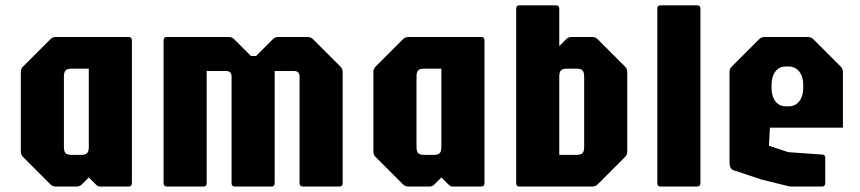

<svg xmlns="http://www.w3.org/2000/svg" viewBox="-20 -686 3164 706"><path d="M185 0Q173.5 0 165 -8.5L65 -108.5Q56.5 -116.5 56.5 -128.5V-421.5Q56.5 -433.5 65 -441.5L165 -541.5Q173.5 -550 185 -550H452.5Q465 -550 465 -537.5V-12.5Q465 0 452.5 0H348.5Q342 0 338.8 -2.5Q335.5 -5 331.5 -8.5L306.5 -33.5L281.5 -8.5Q273.5 0 261.5 0ZM243.5 -116.5H278.5Q294.5 -116.5 300.5 -123Q306.5 -129.5 306.5 -146V-433.5H243.5Q227 -433.5 221 -427Q215 -420.5 215 -404V-146Q215 -129.5 221 -123Q227 -116.5 243.5 -116.5Z M594 0Q581.5 0 581.5 -12.5V-537.5Q581.5 -550 594 -550H821.5Q833 -550 841.5 -541.5L903 -480H921.5L983 -541.5Q991.5 -550 1003 -550H1111.5Q1123 -550 1131.5 -541.5L1231.5 -441.5Q1240 -433.5 1240 -421.5V-12.5Q1240 0 1227.5 0H1094Q1081.5 0 1081.5 -12.5V-404Q1081.5 -425 1060.5 -425H990V-12.5Q990 0 977.5 0H844Q831.5 0 831.5 -12.5V-404Q831.5 -425 810.5 -425H740V-12.5Q740 0 727.5 0Z M1481.5 0Q1470 0 1461.5 -8.5L1361.5 -108.5Q1353 -116.5 1353 -128.5V-421.5Q1353 -433.5 1361.5 -441.5L1461.5 -541.5Q1470 -550 1481.5 -550H1749Q1761.5 -550 1761.5 -537.5V-12.5Q1761.5 0 1749 0H1645Q1638.5 0 1635.2 -2.5Q1632 -5 1628 -8.5L1603 -33.5L1578 -8.5Q1570 0 1558 0ZM1540 -116.5H1575Q1591 -116.5 1597 -123Q1603 -129.5 1603 -146V-433.5H1540Q1523.5 -433.5 1517.5 -427Q1511.5 -420.5 1511.5 -404V-146Q1511.5 -129.5 1517.5 -123Q1523.5 -116.5 1540 -116.5Z M1890.5 0Q1878 0 1878 -12.5V-654Q1878 -666.5 1890.5 -666.5H2024Q2036.5 -666.5 2036.5 -654V-516.5L2061.5 -541.5Q2069.5 -550 2081.5 -550H2158Q2169.5 -550 2178 -541.5L2278 -441.5Q2286.5 -433.5 2286.5 -421.5V-128.5Q2286.5 -116.5 2278 -108.5L2178 -8.5Q2169.5 0 2158 0ZM2036.5 -116.5H2099.5Q2116 -116.5 2122 -123Q2128 -129.5 2128 -146V-404Q2128 -420.5 2122 -427Q2116 -433.5 2099.5 -433.5H2064.5Q2048.5 -433.5 2042.5 -427Q2036.5 -420.5 2036.5 -404Z M2409.5 0Q2397 0 2397 -12.5V-654Q2397 -666.5 2409.5 -666.5H2543Q2555.5 -666.5 2555.5 -654V-12.5Q2555.5 0 2543 0Z M2890 0Q2885 0 2879.2 -1.5Q2873.5 -3 2868.5 -4L2779.5 -26L2677.5 -60Q2662.5 -65 2662.5 -89V-421.5Q2662.5 -433.5 2671 -441.5L2771 -541.5Q2779.5 -550 2791 -550H2951Q2962.5 -550 2971 -541.5L3071 -441.5Q3079.5 -433.5 3079.5 -421.5V-216.5H2811L2807.5 -150L2878.5 -126.5L3006 -117.5Q3014.5 -116 3014.5 -106V-12.5Q3014.5 0 3002 0ZM2870 -295H2879.5Q2904 -295 2918.8 -313.5Q2933.5 -332 2933.5 -363.5V-373.5Q2933.5 -404.5 2918.8 -423Q2904 -441.5 2879.5 -441.5H2869.5Q2845.5 -441.5 2831.2 -423Q2817 -404.5 2817 -373.5V-363.5Q2817 -332 2831.2 -313.5Q2845.5 -295 2870 -295Z"/></svg>

Font: Jaro
Style: Regular
Weight: 400
Designer: Agyei Archer, Celine Hurka, Mirko Velimirović
Version: Version 1.000